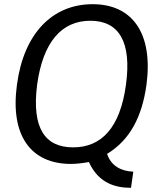

<svg xmlns="http://www.w3.org/2000/svg" viewBox="-20 -772 749 916"><path d="M61 -369C27 -123 129 10 318 10C344 10 371 7 404 1C452 106 536 124 605 124L616 47C558 45 509 19 491 -38C600 -104 658 -215 679 -369C711 -614 611 -752 422 -752C231 -752 94 -614 61 -369ZM157 -367C185 -573 275 -673 411 -673C547 -673 609 -573 581 -368C553 -161 463 -69 329 -69C194 -69 131 -161 157 -367Z"/></svg>

Font: Cheyenne Sans
Style: Italic
Weight: 400
Italic angle: -8.13011°
Designer: The Public Sans project authors (U.S. Web Design System), Libre Franklin designed by Pablo Impallari and Rodrigo Fuenzal
Foundry: The Cheyenne Sans Project Authors
Version: Version 2.007